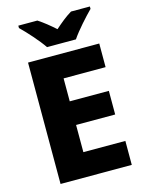

<svg xmlns="http://www.w3.org/2000/svg" viewBox="-136 -1011 821 1091"><g transform="rotate(-15 275.0 -465.5)"><path d="M208 -771H378C408 -816 468 -882 503 -917V-931H392C357 -910 327 -885 292 -854C257 -885 229 -908 194 -931H82V-917C120 -880 178 -816 208 -771ZM500 0V-141H253V-301H483V-440H253V-575H500V-714H81V0Z"/></g></svg>

Font: Noto Sans Thai Looped ExtraBold
Style: Regular
Weight: 800
Designer: Cadson Demak Team
Foundry: Cadson Demak Co., Ltd.
Version: Version 1.001